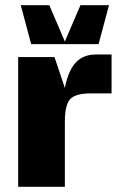

<svg xmlns="http://www.w3.org/2000/svg" viewBox="-20 -720 460 740"><path d="M230 -250V0H50V-500H190L230 -381Q243 -448 272 -479Q301 -510 350 -510H410V-360H330Q271 -360 250.5 -338Q230 -316 230 -250ZM400 -700 360 -550H100L60 -700H170L230 -560L290 -700Z"/></svg>

Font: Fivo Sans Modern Heavy
Style: Regular
Weight: 900
Designer: Alexander Slobzheninov
Foundry: Alexander Slobzheninov
Version: 1.0